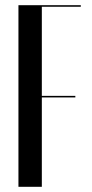

<svg xmlns="http://www.w3.org/2000/svg" viewBox="-20 -719 356 739"><path d="M291 -693V-699H51V0H141V-344H270V-350H141V-693Z"/></svg>

Font: Moniqa SemBd Display
Style: Regular
Weight: 600
Designer: Rajesh Rajput
Foundry: Rajesh Rajput
Version: Version 1.000